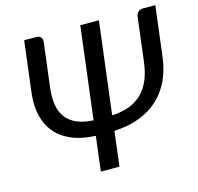

<svg xmlns="http://www.w3.org/2000/svg" viewBox="-104 -827 968 937"><g transform="rotate(-15 380.0 -358.0)"><path d="M159 -716Q174.5 -716 181.5 -706.5Q188.5 -697 187 -683.5L159.5 -460.5Q153.5 -412 159.5 -374.2Q165.5 -336.5 185.2 -310Q205 -283.5 239 -268.5Q273 -253.5 323 -251L380.5 -716H474.5L417 -251Q468 -253.5 506 -268.2Q544 -283 570.2 -309.5Q596.5 -336 612.2 -374Q628 -412 634 -460.5L661.5 -683.5Q663 -697 672.2 -706.5Q681.5 -716 697 -716H759.5L728 -460.5Q720 -397 695.5 -345.5Q671 -294 630.5 -257Q590 -220 534.2 -199Q478.5 -178 408 -175L386.5 0H292.5L314 -175Q244.5 -178 194 -199.2Q143.5 -220.5 112.5 -257.5Q81.5 -294.5 69.5 -345.8Q57.5 -397 65.5 -460.5L97 -716Z"/></g></svg>

Font: Lato
Style: Italic
Weight: 400
Italic angle: -7°
Designer: Lukasz Dziedzic
Foundry: tyPoland Lukasz Dziedzic
Version: Version 2.007; 2014-02-27